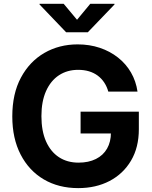

<svg xmlns="http://www.w3.org/2000/svg" viewBox="-20 -968 789 998"><path d="M386.7 9.8Q284.7 9.8 207.5 -35.6Q130.4 -81.1 87.2 -164.8Q43.9 -248.5 43.9 -362.8Q43.9 -481 88.9 -564.7Q133.8 -648.4 210.7 -692.9Q287.6 -737.3 383.8 -737.3Q445.3 -737.3 498.5 -719.5Q551.8 -701.7 593.3 -668.9Q634.8 -636.2 660.9 -591.1Q687 -545.9 694.8 -491.7H543Q535.6 -518.1 521.7 -539.1Q507.8 -560.1 487.8 -575Q467.8 -589.8 442.4 -597.4Q417 -605 386.2 -605Q329.6 -605 286.6 -576.9Q243.7 -548.8 219.5 -494.9Q195.3 -440.9 195.3 -364.3Q195.3 -287.1 219.2 -233.2Q243.2 -179.2 286.4 -150.9Q329.6 -122.6 388.2 -122.6Q440.4 -122.6 478.5 -141.6Q516.6 -160.6 536.6 -195.8Q556.6 -231 556.6 -278.3L588.9 -274.4H398.9V-387.7H701.7V-296.4Q701.7 -201.7 661.1 -133.1Q620.6 -64.5 549.6 -27.3Q478.5 9.8 386.7 9.8ZM311 -948.2 380.4 -865.2 449.2 -948.2H575.2V-944.8L436.5 -800.3H323.7L185.5 -944.8V-948.2Z"/></svg>

Font: Inter 16pt
Style: Bold
Weight: 700
Version: Version 4.001;git-66647c0bb